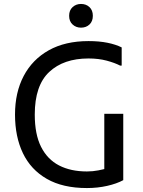

<svg xmlns="http://www.w3.org/2000/svg" viewBox="-20 -940 724 972"><path d="M56 -360Q56 -472 100 -555.5Q144 -639 227 -685.5Q310 -732 428 -732Q482 -732 524 -723.5Q566 -715 596 -700V-608H588Q561 -622 520 -633Q479 -644 428 -644Q302 -644 229 -575.5Q156 -507 156 -360Q156 -260 188 -196.5Q220 -133 279 -102.5Q338 -72 420 -72Q450 -72 478 -77.5Q506 -83 530 -90L508 -46V-364H604V-28Q571 -10 522.5 1Q474 12 420 12Q298 12 217 -34.5Q136 -81 96 -164.5Q56 -248 56 -360ZM390 -800Q365 -800 347.5 -816Q330 -832 330 -860Q330 -888 347.5 -904Q365 -920 390 -920Q416 -920 433 -904Q450 -888 450 -860Q450 -832 433 -816Q416 -800 390 -800Z"/></svg>

Font: Kufam
Style: Regular
Weight: 400
Designer: Wael Morcos, Artur Schmal
Foundry: Original Type
Version: Version 1.301; ttfautohint (v1.8.3)